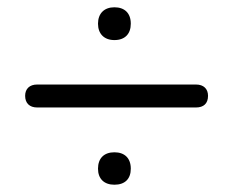

<svg xmlns="http://www.w3.org/2000/svg" viewBox="-20 -604 640 527"><path d="M82 -309H518C539 -309 551 -320 551 -341C551 -360 539 -372 518 -372H82C61 -372 49 -360 49 -341C49 -321 61 -309 82 -309ZM294 -97C323 -97 339 -113 339 -141C339 -170 322 -186 294 -186C266 -186 249 -170 249 -141C249 -113 266 -97 294 -97ZM294 -494C323 -494 339 -511 339 -539C339 -568 322 -584 294 -584C266 -584 249 -567 249 -539C249 -511 266 -494 294 -494Z"/></svg>

Font: SN Pro Book
Style: Regular
Weight: 350
Designer: Tobias Whetton
Foundry: Supernotes
Version: Version 1.003;Glyphs 3.3 (3324)